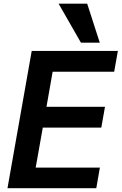

<svg xmlns="http://www.w3.org/2000/svg" viewBox="-20 -994 642 1014"><path d="M147.5 -725H602.5L583 -615H258L225.5 -430H534.5L515 -320H206L168.5 -109H507.5L488.5 0H19.5ZM289.5 -974.5H440.5L507 -768.5H407.5Z"/></svg>

Font: JuliaMono
Style: Bold Italic
Weight: 700
Italic angle: -9°
Monospace: yes
Designer: cormullion
Foundry: corm
Version: Version 0.057; ttfautohint (v1.8.4)